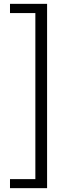

<svg xmlns="http://www.w3.org/2000/svg" viewBox="-20 -810 371 999"><path d="M32 169H225V-790H32V-742H164V122H32Z"/></svg>

Font: Noto Sans KR DemiLight
Style: Regular
Weight: 350
Designer: Ryoko NISHIZUKA 西塚涼子 (kana, bopomofo & ideographs); Paul D. Hunt (Latin, Greek & Cyrillic); Sandoll Communications 산돌커뮤니
Foundry: Adobe
Version: Version 2.004;hotconv 1.0.118;makeotfexe 2.5.65603